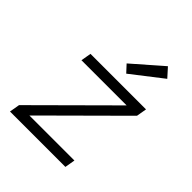

<svg xmlns="http://www.w3.org/2000/svg" viewBox="-211 -893 1022 1022"><g transform="rotate(45 300.0 -382.5)"><path d="M35 0 45 -58 451 -462H111L121 -520H539L529 -462L123 -58H462L452 0ZM330 -580 293 -620 459 -765 504 -715Z"/></g></svg>

Font: Iosevka SS04 Light Extended
Style: Italic
Weight: 300
Width: 7
Italic angle: -9°
Monospace: yes
Designer: Belleve Invis
Foundry: Belleve Invis
Version: Version 19.0.0; ttfautohint (v1.8.4)